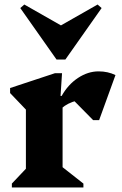

<svg xmlns="http://www.w3.org/2000/svg" viewBox="-20 -828 537 848"><path d="M32.4 0V-17.2L110.4 -99.6L94.4 -71.6V-374L137.4 -299L24.6 -417V-439.2L223 -504.8H254L247.4 -404.4H256.4V-71.2L240.6 -102L348.4 -17.2V0ZM240 -337.2 241.4 -404.4H252.4Q280.4 -454.6 324.4 -483.7Q368.4 -512.8 415.4 -512.8Q456.6 -512.8 490 -496.4L417.8 -297.4H391.4L276 -414.4L389.8 -391.6Q338 -391.6 300.1 -377.7Q262.2 -363.8 240 -337.2ZM87.4 -808 255.2 -712.4H243.2L411 -808L428.8 -792.4L268.8 -565.2H229.6L69.6 -792.4Z"/></svg>

Font: Platypi Light
Style: Regular
Weight: 300
Designer: David Sargent
Foundry: Bolt Cutter Type
Version: Version 1.200